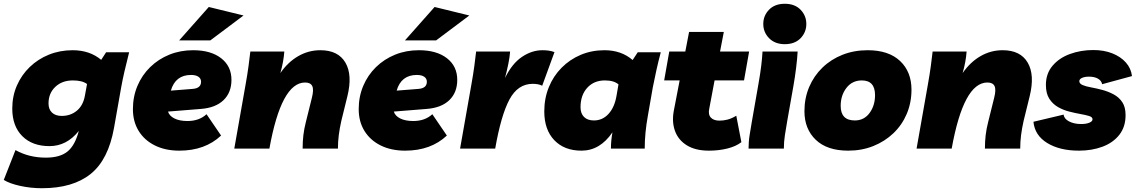

<svg xmlns="http://www.w3.org/2000/svg" viewBox="-43 -787 6016 1017"><path d="M179 210Q119 210 63 197.5Q7 185 -23 166L39 8Q110 48 200 48Q274 48 314 16Q354 -16 374 -92V-93Q310 -13 219 -13Q128 -13 75 -66Q22 -119 22 -212Q22 -278 46.5 -334Q71 -390 114.5 -432Q158 -474 216 -497.5Q274 -521 342 -521Q432 -521 493 -470L519 -510H641Q626 -451 616 -407.5Q606 -364 599 -325L561 -110Q531 59 437 134.5Q343 210 179 210ZM284 -173Q331 -173 364.5 -201Q398 -229 407 -282L418 -342Q393 -361 343 -361Q286 -361 250 -327Q214 -293 214 -239Q214 -208 232.5 -190.5Q251 -173 284 -173Z M907 11Q833 11 777.5 -16.5Q722 -44 691.5 -93.5Q661 -143 661 -209Q661 -275 685 -332Q709 -389 752.5 -431.5Q796 -474 854 -497.5Q912 -521 980 -521Q1074 -521 1128.5 -478.5Q1183 -436 1183 -364Q1183 -297 1141 -256.5Q1099 -216 1021 -210L847 -196Q854 -173 881 -159.5Q908 -146 950 -146Q1012 -146 1051 -182L1128 -69Q1043 11 907 11ZM969 -390Q886 -390 862 -307L976 -316Q1022 -319 1022 -354Q1022 -371 1008 -380.5Q994 -390 969 -390ZM906 -573 1063 -750 1247 -705 1071 -573Z M1198 0 1258 -340Q1268 -396 1273.5 -437.5Q1279 -479 1283 -514H1463Q1459 -459 1442 -400Q1482 -458 1536.5 -489.5Q1591 -521 1654 -521Q1748 -521 1786.5 -455.5Q1825 -390 1797 -277L1765 -147Q1756 -107 1751.5 -71.5Q1747 -36 1747 0H1560Q1560 -38 1564 -71.5Q1568 -105 1577 -140L1609 -269Q1620 -312 1611 -331Q1602 -350 1573 -350Q1447 -350 1384 0Z M2103 11Q2029 11 1973.5 -16.5Q1918 -44 1887.5 -93.5Q1857 -143 1857 -209Q1857 -275 1881 -332Q1905 -389 1948.5 -431.5Q1992 -474 2050 -497.5Q2108 -521 2176 -521Q2270 -521 2324.5 -478.5Q2379 -436 2379 -364Q2379 -297 2337 -256.5Q2295 -216 2217 -210L2043 -196Q2050 -173 2077 -159.5Q2104 -146 2146 -146Q2208 -146 2247 -182L2324 -69Q2239 11 2103 11ZM2165 -390Q2082 -390 2058 -307L2172 -316Q2218 -319 2218 -354Q2218 -371 2204 -380.5Q2190 -390 2165 -390ZM2102 -573 2259 -750 2443 -705 2267 -573Z M2829 -333Q2809 -343 2779 -343Q2700 -343 2655.5 -260Q2611 -177 2580 0H2394L2454 -340Q2464 -396 2469.5 -437.5Q2475 -479 2479 -514H2659Q2657 -485 2649.5 -448.5Q2642 -412 2632 -374Q2669 -450 2721.5 -485.5Q2774 -521 2830 -521Q2847 -521 2862.5 -519Q2878 -517 2894 -511Z M3037 11Q2946 11 2893 -44.5Q2840 -100 2840 -197Q2840 -266 2864 -325Q2888 -384 2931.5 -428Q2975 -472 3033 -496.5Q3091 -521 3159 -521Q3248 -521 3308 -469L3335 -510H3457Q3444 -461 3434 -416Q3424 -371 3415 -325L3389 -176Q3372 -83 3372 0H3193Q3193 -41 3201 -86Q3135 11 3037 11ZM3103 -149Q3149 -149 3181 -184.5Q3213 -220 3223 -282L3233 -340Q3209 -361 3161 -361Q3103 -361 3067.5 -322Q3032 -283 3032 -219Q3032 -186 3050.5 -167.5Q3069 -149 3103 -149Z M3712 11Q3641 11 3595.5 -17Q3550 -45 3532.5 -93Q3515 -141 3526 -200L3557 -361H3475L3502 -514H3587L3607 -618H3791L3771 -514H3925L3898 -361H3742L3714 -212Q3707 -181 3722 -164.5Q3737 -148 3768 -148Q3789 -148 3810.5 -153.5Q3832 -159 3857 -174L3884 -34Q3856 -12 3810.5 -0.5Q3765 11 3712 11Z M3922 0Q3922 -38 3928 -73.5Q3934 -109 3939 -140L3974 -340Q3984 -396 3989 -437.5Q3994 -479 3996 -514H4182Q4180 -477 4174 -428Q4168 -379 4160 -334L4127 -147Q4120 -106 4114.5 -71Q4109 -36 4109 0ZM4114 -553Q4062 -553 4031 -584.5Q4000 -616 4000 -660Q4000 -704 4030.5 -735.5Q4061 -767 4114 -767Q4167 -767 4197.5 -735.5Q4228 -704 4228 -660Q4228 -616 4197.5 -584.5Q4167 -553 4114 -553Z M4553 -521Q4664 -521 4724.5 -464Q4785 -407 4785 -312Q4785 -243 4760 -184Q4735 -125 4689.5 -81.5Q4644 -38 4583 -13.5Q4522 11 4450 11Q4338 11 4278 -46.5Q4218 -104 4218 -198Q4218 -267 4243 -326Q4268 -385 4313.5 -429Q4359 -473 4420 -497Q4481 -521 4553 -521ZM4485 -149Q4534 -149 4563 -188.5Q4592 -228 4592 -283Q4592 -361 4522 -361Q4471 -361 4440.5 -321.5Q4410 -282 4410 -226Q4410 -149 4485 -149Z M4812 0 4872 -340Q4882 -396 4887.5 -437.5Q4893 -479 4897 -514H5077Q5073 -459 5056 -400Q5096 -458 5150.5 -489.5Q5205 -521 5268 -521Q5362 -521 5400.5 -455.5Q5439 -390 5411 -277L5379 -147Q5370 -107 5365.5 -71.5Q5361 -36 5361 0H5174Q5174 -38 5178 -71.5Q5182 -105 5191 -140L5223 -269Q5234 -312 5225 -331Q5216 -350 5187 -350Q5061 -350 4998 0Z M5672 11Q5570 11 5504 -29.5Q5438 -70 5431 -142L5591 -180Q5593 -158 5619.5 -144Q5646 -130 5684 -130Q5710 -130 5727 -137Q5744 -144 5744 -155Q5744 -167 5726 -172.5Q5708 -178 5680 -183Q5652 -188 5620.5 -196Q5589 -204 5561 -220Q5533 -236 5515 -264Q5497 -292 5497 -337Q5497 -397 5532 -438.5Q5567 -480 5624.5 -501Q5682 -522 5748 -522Q5804 -522 5848.5 -504.5Q5893 -487 5920.5 -456Q5948 -425 5953 -384L5795 -341Q5791 -360 5772.5 -370.5Q5754 -381 5725 -381Q5703 -381 5688.5 -374.5Q5674 -368 5674 -357Q5674 -344 5691.5 -336.5Q5709 -329 5737 -324Q5765 -319 5796.5 -310.5Q5828 -302 5856 -287Q5884 -272 5901.5 -246Q5919 -220 5919 -177Q5919 -115 5886 -73Q5853 -31 5797 -10Q5741 11 5672 11Z"/></svg>

Font: Livvic Black
Style: Italic
Weight: 900
Italic angle: -10°
Designer: Jacques Le Bailly, Baron von Fonthausen
Version: Version 1.001; ttfautohint (v1.8.2)